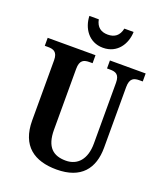

<svg xmlns="http://www.w3.org/2000/svg" viewBox="-165 -1032 984 1151"><g transform="rotate(20 326.5 -456.5)"><path d="M345 -771C438 -771 484 -848 486 -923H427C417 -875 388 -855 345 -855C303 -855 273 -875 264 -923H204C206 -848 253 -771 345 -771ZM333 10C489 10 557 -77 557 -211V-597C557 -655 584 -663 619 -663H639V-714H411V-663H430C465 -663 491 -655 491 -601V-213C491 -113 442 -59 367 -59C288 -59 238 -97 238 -210V-597C238 -655 265 -663 300 -663H319V-714H14V-663H34C68 -663 96 -655 96 -601V-217C96 -54 192 10 333 10Z"/></g></svg>

Font: Noto Serif Ethiopic Condensed
Style: Bold
Weight: 700
Width: 3
Designer: Monotype Design Team
Foundry: Monotype Imaging Inc.
Version: Version 2.102